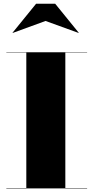

<svg xmlns="http://www.w3.org/2000/svg" viewBox="-20 -1038 514 1058"><path d="M231 -922.5 50 -856.5 49 -857.5 179 -1017.5H284L414 -857.5L413 -856.5ZM15 -2H125V-748H15V-750H460V-748H340V-2H460V0H15Z"/></svg>

Font: Bodoni* 96pt Fatface
Style: Regular
Weight: 900
Version: Version 2.3